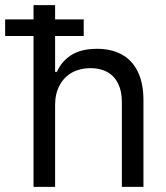

<svg xmlns="http://www.w3.org/2000/svg" viewBox="-63 -727 645 747"><path d="M151.4 0H67.4V-707H151.4V-447.3H158.2Q177.7 -490.2 215.8 -513.7Q253.9 -537.1 314.5 -537.1Q370.1 -537.1 410.6 -515.1Q451.2 -493.2 473.1 -448.2Q495.1 -403.3 495.1 -336.9V0H411.1V-331.1Q411.1 -372.1 396.5 -401.9Q381.8 -431.6 354.5 -446.8Q327.1 -461.9 289.1 -461.9Q249 -461.9 218.3 -445.3Q187.5 -428.7 169.4 -396Q151.4 -363.3 151.4 -318.4ZM-43 -651.4H262.7V-586.9H-43Z"/></svg>

Font: Pretendard GOV Variable
Style: Regular
Weight: 400
Designer: Base glyphs from Inter by Rasmus Andersson; Hangul glyphs from Noto Sans CJK(Source Han Sans) by Jang Soo-young and Kang
Foundry: Kil Hyung-jin
Version: Version 1.307;Glyphs 3.2 (3192)